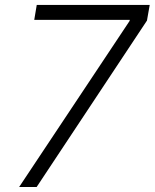

<svg xmlns="http://www.w3.org/2000/svg" viewBox="-20 -747 618 767"><path d="M56.5 0 497.5 -663 498.6 -667.6H116.8L126.8 -727.3H578.1L567.1 -664.8L126.4 0Z"/></svg>

Font: Inter UI Light
Style: Italic
Weight: 300
Italic angle: 9.39999°
Designer: Rasmus Andersson
Foundry: rsms
Version: 3.2;8d6f07862